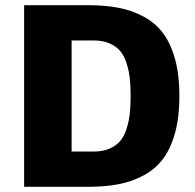

<svg xmlns="http://www.w3.org/2000/svg" viewBox="-20 -720 750 740"><path d="M73 0V-700H319Q385 -700 437 -690Q489 -680 534 -655.8Q579 -631.5 608.5 -592Q638 -552.5 654.8 -491.8Q671.5 -431 671.5 -350Q671.5 -269 654.8 -208.2Q638 -147.5 608.5 -108Q579 -68.5 534 -44.2Q489 -20 437 -10Q385 0 319 0ZM256 -136H341.5Q376.5 -136 402.2 -147.2Q428 -158.5 443.5 -177Q459 -195.5 468 -224.2Q477 -253 480.2 -282.2Q483.5 -311.5 483.5 -350Q483.5 -388.5 480.2 -417.8Q477 -447 468 -475.8Q459 -504.5 443.5 -523Q428 -541.5 402.2 -552.8Q376.5 -564 341.5 -564H256Z"/></svg>

Font: League Mono ExtraBold
Style: Regular
Weight: 800
Width: 6
Designer: Tyler Finck
Foundry: The League of Moveable Type / Tyler Finck
Version: Version 2.210